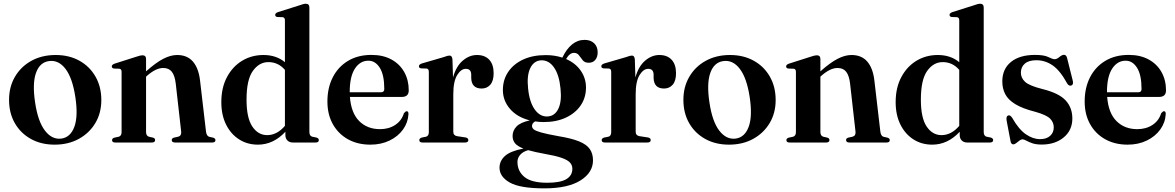

<svg xmlns="http://www.w3.org/2000/svg" viewBox="-20 -763 6290 1028"><path d="M278 -468.5Q350 -468.5 405 -438Q460 -407.5 491.2 -353Q522.5 -298.5 522.5 -227.5Q522.5 -158 490.5 -104.2Q458.5 -50.5 402.2 -19.5Q346 11.5 272.5 11.5Q200.5 11.5 145.5 -19Q90.5 -49.5 59.5 -103.5Q28.5 -157.5 28.5 -228.5Q28.5 -298 60.2 -352.2Q92 -406.5 148.2 -437.5Q204.5 -468.5 278 -468.5ZM308.5 -21Q357 -27.5 378 -83.8Q399 -140 383.5 -243Q368 -345.5 330.8 -394.2Q293.5 -443 242.5 -436Q193 -429.5 172.8 -373Q152.5 -316.5 168 -214Q183 -112.5 220.8 -63.5Q258.5 -14.5 308.5 -21Z M762 -447V-381Q815 -428 854.2 -448.2Q893.5 -468.5 928.5 -468.5Q983 -468.5 1013.2 -433Q1043.5 -397.5 1051 -332.5L1083 -58.5Q1086 -34.5 1100.5 -30.5L1121 -26Q1133.5 -22 1133.5 -13Q1133.5 0 1116.5 0H917Q899.5 0 899.5 -13.5Q899.5 -22 911 -26L934 -31Q952.5 -36 950 -58.5L921 -315.5Q916 -358 900.2 -378.5Q884.5 -399 853.5 -399Q815 -399 768 -358L762 -352.5V-56.5Q762 -35.5 777.5 -31L799.5 -26Q810.5 -22.5 810.5 -13.5Q810.5 0 793.5 0H596.5Q580 0 580 -13Q580 -22 592.5 -26L616 -31Q631 -35.5 631 -56V-378.5Q631 -393.5 619 -395L590 -396Q578.5 -398 578.5 -407.5Q578.5 -416.5 593 -422L709 -459Q732 -467 742.5 -467Q762 -467 762 -447Z M1165 -216Q1165 -293.5 1195.2 -350.2Q1225.5 -407 1276.5 -437.8Q1327.5 -468.5 1390.5 -468.5Q1459.5 -468.5 1505.5 -430V-654Q1505.5 -669.5 1493.5 -671L1464.5 -672Q1453.5 -674 1453.5 -683.5Q1453.5 -692.5 1468 -698L1583.5 -734.5Q1606.5 -743 1617 -743Q1636.5 -743 1636.5 -722.5V-56.5Q1636.5 -35 1652 -31L1674.5 -26.5Q1687 -22.5 1687 -13Q1687 0 1670 0H1547.5Q1530 0 1519 -10.8Q1508 -21.5 1508 -39.5V-57.5Q1443.5 11.5 1361 11.5Q1304 11.5 1259.8 -17Q1215.5 -45.5 1190.2 -96.5Q1165 -147.5 1165 -216ZM1300 -229.5Q1300 -131.5 1331 -85.5Q1362 -39.5 1410.5 -39.5Q1463 -39.5 1505.5 -89V-389Q1469.5 -430.5 1417 -430.5Q1367.5 -430.5 1333.8 -383.2Q1300 -336 1300 -229.5Z M2168.5 -279Q2168.5 -244 2131 -244H1853.5Q1860 -158 1903.2 -114.8Q1946.5 -71.5 2014.5 -71.5Q2062 -71.5 2096.2 -94.2Q2130.5 -117 2142.5 -156.5Q2151.5 -167.5 2157.5 -167.5Q2167.5 -167.5 2167 -152Q2164.5 -106.5 2137.8 -69.5Q2111 -32.5 2065.8 -10.5Q2020.5 11.5 1963 11.5Q1895 11.5 1843.2 -17.2Q1791.5 -46 1762.2 -98Q1733 -150 1733 -219.5Q1733 -293 1761.8 -349.2Q1790.5 -405.5 1843.5 -437.2Q1896.5 -469 1969 -469Q2031 -469 2075.8 -444.5Q2120.5 -420 2144.5 -377Q2168.5 -334 2168.5 -279ZM1952.5 -438Q1908 -438 1880.2 -395.5Q1852.5 -353 1852.5 -271V-269H2020Q2037.5 -269 2037.5 -286Q2037.5 -362 2013.5 -400Q1989.5 -438 1952.5 -438Z M2402.5 -445 2405.5 -348Q2422 -408 2457.5 -438.2Q2493 -468.5 2533.5 -468.5Q2576 -468.5 2599.5 -443.2Q2623 -418 2623 -371Q2623 -329.5 2605 -309.2Q2587 -289 2559 -289Q2504 -289 2503 -346.5V-363.5Q2502.5 -394.5 2474 -394.5Q2448.5 -394.5 2427.8 -361Q2407 -327.5 2407 -258V-58Q2407 -37.5 2427 -34L2473 -27Q2487.5 -24 2487.5 -13Q2487.5 0 2470 0H2242Q2225 0 2225 -13Q2225 -22 2238 -26.5L2261 -31Q2276 -35 2276 -55.5V-378.5Q2276 -394.5 2264 -396L2234 -397Q2223 -399 2223 -408.5Q2223 -417.5 2238 -423L2353 -456.5Q2368 -462 2375.2 -463.8Q2382.5 -465.5 2387 -465.5Q2400.5 -465.5 2402.5 -445Z M2969.5 -34Q3040 -22.5 3080.5 -6Q3121 10.5 3138 35.2Q3155 60 3155 95.5Q3155 161 3087.8 203.2Q3020.5 245.5 2894.5 245.5Q2764 245.5 2709.2 214.2Q2654.5 183 2654.5 135Q2654.5 99 2683.2 72.5Q2712 46 2782.5 32.5Q2749.5 19.5 2737 3.5Q2724.5 -12.5 2724.5 -35Q2724.5 -63 2744.8 -85Q2765 -107 2816.5 -118.5Q2749 -135.5 2710.8 -179.8Q2672.5 -224 2672.5 -281Q2672.5 -335.5 2700.8 -377.8Q2729 -420 2780.5 -444Q2832 -468 2902 -468Q2950 -468 2991 -454.5Q3012.5 -500 3042.5 -524.8Q3072.5 -549.5 3110 -549.5Q3142 -549.5 3161 -531.5Q3180 -513.5 3180 -483Q3180 -457.5 3167.2 -442.2Q3154.5 -427 3132 -427Q3111 -427 3100.2 -440.2Q3089.5 -453.5 3080 -466.8Q3070.5 -480 3053 -480Q3030 -480 3011 -447Q3061.5 -425 3089.5 -384.5Q3117.5 -344 3117.5 -294.5Q3117.5 -240 3088.8 -198.2Q3060 -156.5 3009.2 -133Q2958.5 -109.5 2892 -109.5Q2867.5 -109.5 2845 -113Q2828.5 -103 2828.5 -88.5Q2828.5 -79 2837 -71Q2845.5 -63 2875.5 -54.2Q2905.5 -45.5 2969.5 -34ZM2876.5 -440Q2838 -437.5 2819 -398Q2800 -358.5 2807.5 -289.5Q2814.5 -217 2843 -177Q2871.5 -137 2912 -139.5Q2950.5 -141.5 2969.5 -180.8Q2988.5 -220 2981 -289.5Q2974 -362.5 2946 -402.2Q2918 -442 2876.5 -440ZM2750.5 103.5Q2750.5 153.5 2788 184.5Q2825.5 215.5 2910 215.5Q2980 215.5 3012.2 196.2Q3044.5 177 3044.5 140.5Q3044.5 121.5 3031.8 107.5Q3019 93.5 2987.2 82.2Q2955.5 71 2897.5 61Q2842 51 2808 41Q2779.5 49 2765 66Q2750.5 83 2750.5 103.5Z M3379 -445 3382 -348Q3398.5 -408 3434 -438.2Q3469.5 -468.5 3510 -468.5Q3552.5 -468.5 3576 -443.2Q3599.5 -418 3599.5 -371Q3599.5 -329.5 3581.5 -309.2Q3563.5 -289 3535.5 -289Q3480.5 -289 3479.5 -346.5V-363.5Q3479 -394.5 3450.5 -394.5Q3425 -394.5 3404.2 -361Q3383.5 -327.5 3383.5 -258V-58Q3383.5 -37.5 3403.5 -34L3449.5 -27Q3464 -24 3464 -13Q3464 0 3446.5 0H3218.5Q3201.5 0 3201.5 -13Q3201.5 -22 3214.5 -26.5L3237.5 -31Q3252.5 -35 3252.5 -55.5V-378.5Q3252.5 -394.5 3240.5 -396L3210.5 -397Q3199.5 -399 3199.5 -408.5Q3199.5 -417.5 3214.5 -423L3329.5 -456.5Q3344.5 -462 3351.8 -463.8Q3359 -465.5 3363.5 -465.5Q3377 -465.5 3379 -445Z M3888.5 -468.5Q3960.5 -468.5 4015.5 -438Q4070.5 -407.5 4101.8 -353Q4133 -298.5 4133 -227.5Q4133 -158 4101 -104.2Q4069 -50.5 4012.8 -19.5Q3956.5 11.5 3883 11.5Q3811 11.5 3756 -19Q3701 -49.5 3670 -103.5Q3639 -157.5 3639 -228.5Q3639 -298 3670.8 -352.2Q3702.5 -406.5 3758.8 -437.5Q3815 -468.5 3888.5 -468.5ZM3919 -21Q3967.5 -27.5 3988.5 -83.8Q4009.5 -140 3994 -243Q3978.5 -345.5 3941.2 -394.2Q3904 -443 3853 -436Q3803.5 -429.5 3783.2 -373Q3763 -316.5 3778.5 -214Q3793.5 -112.5 3831.2 -63.5Q3869 -14.5 3919 -21Z M4372.5 -447V-381Q4425.5 -428 4464.8 -448.2Q4504 -468.5 4539 -468.5Q4593.5 -468.5 4623.8 -433Q4654 -397.5 4661.5 -332.5L4693.5 -58.5Q4696.5 -34.5 4711 -30.5L4731.5 -26Q4744 -22 4744 -13Q4744 0 4727 0H4527.5Q4510 0 4510 -13.5Q4510 -22 4521.5 -26L4544.5 -31Q4563 -36 4560.5 -58.5L4531.5 -315.5Q4526.5 -358 4510.8 -378.5Q4495 -399 4464 -399Q4425.5 -399 4378.5 -358L4372.5 -352.5V-56.5Q4372.5 -35.5 4388 -31L4410 -26Q4421 -22.5 4421 -13.5Q4421 0 4404 0H4207Q4190.5 0 4190.5 -13Q4190.5 -22 4203 -26L4226.5 -31Q4241.5 -35.5 4241.5 -56V-378.5Q4241.5 -393.5 4229.5 -395L4200.5 -396Q4189 -398 4189 -407.5Q4189 -416.5 4203.5 -422L4319.5 -459Q4342.5 -467 4353 -467Q4372.5 -467 4372.5 -447Z M4775.5 -216Q4775.5 -293.5 4805.8 -350.2Q4836 -407 4887 -437.8Q4938 -468.5 5001 -468.5Q5070 -468.5 5116 -430V-654Q5116 -669.5 5104 -671L5075 -672Q5064 -674 5064 -683.5Q5064 -692.5 5078.5 -698L5194 -734.5Q5217 -743 5227.5 -743Q5247 -743 5247 -722.5V-56.5Q5247 -35 5262.5 -31L5285 -26.5Q5297.5 -22.5 5297.5 -13Q5297.5 0 5280.5 0H5158Q5140.5 0 5129.5 -10.8Q5118.5 -21.5 5118.5 -39.5V-57.5Q5054 11.5 4971.5 11.5Q4914.5 11.5 4870.2 -17Q4826 -45.5 4800.8 -96.5Q4775.5 -147.5 4775.5 -216ZM4910.5 -229.5Q4910.5 -131.5 4941.5 -85.5Q4972.5 -39.5 5021 -39.5Q5073.5 -39.5 5116 -89V-389Q5080 -430.5 5027.5 -430.5Q4978 -430.5 4944.2 -383.2Q4910.5 -336 4910.5 -229.5Z M5548.5 -18Q5583 -18 5602.5 -35.5Q5622 -53 5622 -81Q5622 -108.5 5602 -128.2Q5582 -148 5522.5 -164.5Q5454 -182 5415.8 -205.5Q5377.5 -229 5362 -259.2Q5346.5 -289.5 5346.5 -327Q5346.5 -393.5 5392.8 -431.2Q5439 -469 5522 -469Q5570 -469 5593 -457.5Q5616 -446 5626.5 -446Q5638.5 -446 5652.2 -457.8Q5666 -469.5 5677 -469.5Q5688.5 -469.5 5693 -454L5723 -334Q5729.5 -310.5 5716.5 -305.5Q5704 -300.5 5694.5 -315Q5656.5 -385 5616.2 -412.8Q5576 -440.5 5528.5 -440.5Q5488 -440.5 5467 -422.2Q5446 -404 5446 -374Q5446 -345.5 5468.5 -324.8Q5491 -304 5560.5 -286.5Q5649.5 -264.5 5685.5 -225.5Q5721.5 -186.5 5721.5 -128.5Q5721.5 -65.5 5675.2 -27.2Q5629 11 5557.5 11Q5527 11 5507.2 4Q5487.5 -3 5475 -10Q5462.5 -17 5454.5 -17Q5447 -17 5438.2 -10.2Q5429.5 -3.5 5421 3.2Q5412.5 10 5405.5 10Q5393.5 10 5390.5 -7.5L5370 -115.5Q5365.5 -139.5 5377 -144.5Q5388 -149.5 5399.5 -132Q5434.5 -70.5 5472.5 -44.2Q5510.5 -18 5548.5 -18Z M6223 -279Q6223 -244 6185.5 -244H5908Q5914.5 -158 5957.8 -114.8Q6001 -71.5 6069 -71.5Q6116.5 -71.5 6150.8 -94.2Q6185 -117 6197 -156.5Q6206 -167.5 6212 -167.5Q6222 -167.5 6221.5 -152Q6219 -106.5 6192.2 -69.5Q6165.5 -32.5 6120.2 -10.5Q6075 11.5 6017.5 11.5Q5949.5 11.5 5897.8 -17.2Q5846 -46 5816.8 -98Q5787.5 -150 5787.5 -219.5Q5787.5 -293 5816.2 -349.2Q5845 -405.5 5898 -437.2Q5951 -469 6023.5 -469Q6085.5 -469 6130.2 -444.5Q6175 -420 6199 -377Q6223 -334 6223 -279ZM6007 -438Q5962.5 -438 5934.8 -395.5Q5907 -353 5907 -271V-269H6074.5Q6092 -269 6092 -286Q6092 -362 6068 -400Q6044 -438 6007 -438Z"/></svg>

Font: Fraunces 72pt SemiBold
Style: Regular
Weight: 600
Version: Version 1.000;[b76b70a41]